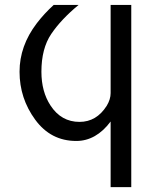

<svg xmlns="http://www.w3.org/2000/svg" viewBox="-20 -557 626 772"><path d="M424.8 195.3V-68.4Q366.2 9.8 286.6 9.8Q184.1 9.8 121.6 -75.7Q58.6 -161.6 58.6 -268.6Q58.6 -372.6 127.9 -463.4Q158.2 -502.9 195.8 -537.1H295.9Q225.6 -479 186 -420.4Q146.5 -361.8 146.5 -268.6Q146.5 -188.5 183.1 -132.8Q226.1 -66.9 299.8 -66.9Q368.2 -66.9 409.2 -131.8Q424.8 -157.7 424.8 -182.6V-537.1H507.8V195.3Z"/></svg>

Font: Consola Mono
Style: Book
Weight: 400
Monospace: yes
Version: Version 2.001